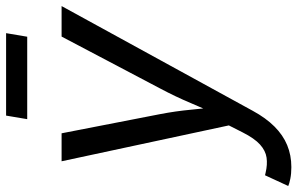

<svg xmlns="http://www.w3.org/2000/svg" viewBox="-202 -575 976 630"><g transform="rotate(-90 286.0 -260.0)"><path d="M-9.3 197.8 25.9 121.6 34.2 123.5Q61 129.9 83.7 126.7Q106.4 123.5 126.7 105.2Q147 86.9 166.5 48.3L189.5 2.9L71.8 -545.9H163.6L226.6 -222.2Q236.3 -171.9 241 -121.8Q245.6 -71.8 252 -24.9H219.7Q241.7 -71.8 262.7 -121.8Q283.7 -171.9 310.5 -222.2L481 -545.9H581.1L237.3 81.5Q213.9 124.5 185.8 152.6Q157.7 180.7 124.8 194.3Q91.8 208 52.7 208Q31.2 208 14.4 204.6Q-2.4 201.2 -9.3 197.8ZM492.2 -728 480.5 -658.7H210L221.7 -728Z"/></g></svg>

Font: Inter Variable
Style: Italic
Weight: 400
Italic angle: -9.39999°
Designer: Rasmus Andersson
Foundry: rsms
Version: Version 4.001;git-9221beed3